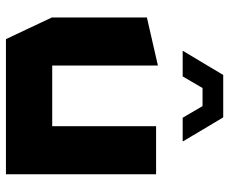

<svg xmlns="http://www.w3.org/2000/svg" viewBox="-84 -706 790 663"><g transform="rotate(90 311.5 -375.0)"><path d="M416.3 0V-518.5H582.2V0H417.3ZM115.6 0 40.7 -158.8V-159.8H416.3V0ZM40.7 -159.8V-486.7L205.7 -524.5H206.7V-159.8ZM196.7 -678.9 239.4 -750.3H385.8L428.5 -678.9ZM156.6 -610.3V-612L196.7 -678.9H284.5L244.4 -610.3ZM387 -610.3 346.9 -678.9H428.5L468.6 -611.3V-610.3Z"/></g></svg>

Font: Foldit Thin
Style: Regular
Weight: 100
Designer: Sophia Tai
Foundry: Sophia Tai
Version: Version 1.003